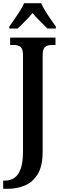

<svg xmlns="http://www.w3.org/2000/svg" viewBox="-34 -951 391 1211"><path d="M-14 240V188H0Q30 188 55.5 171.5Q81 155 96 115Q111 75 111 6V-604Q111 -643 95.5 -655Q80 -667 59 -667H30V-714H316V-667H288Q266 -667 250.5 -654.5Q235 -642 235 -601V5Q235 96 204 147Q173 198 122.5 219Q72 240 14 240ZM25 -784Q38 -803 56.5 -829Q75 -855 92 -882Q109 -909 118 -931H225Q235 -909 251.5 -882Q268 -855 286.5 -829Q305 -803 318 -784V-771H265Q245 -792 218 -818Q191 -844 171 -869Q152 -844 125 -818Q98 -792 78 -771H25Z"/></svg>

Font: Noto Serif Condensed SemiBold
Style: Regular
Weight: 600
Width: 3
Designer: Monotype Design Team
Foundry: Monotype Imaging Inc.
Version: Version 2.013